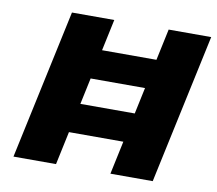

<svg xmlns="http://www.w3.org/2000/svg" viewBox="-74 -745 938 831"><g transform="rotate(10 394.5 -329.0)"><path d="M462 0 602 -658H789L648 0ZM36 0 177 -658H363L223 0ZM133 -146 161 -275H633L605 -146ZM186 -391 213 -520H685L658 -391Z"/></g></svg>

Font: Ysabeau Infant Black
Style: Italic
Weight: 900
Italic angle: -12°
Designer: Christian Thalmann (Catharsis Fonts)
Version: Version 2.001;gftools[0.9.30]; featfreeze: ss01,ss02,lnum